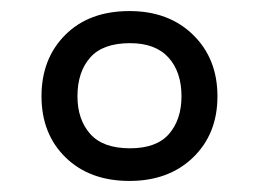

<svg xmlns="http://www.w3.org/2000/svg" viewBox="-20 -744 468 347"><path d="M214 -417Q142 -417 98.5 -459.5Q55 -502 55 -570Q55 -638 98 -681Q141 -724 214 -724Q285 -724 329 -681Q373 -638 373 -570Q373 -502 329 -459.5Q285 -417 214 -417ZM215 -476Q263 -476 285.5 -502Q308 -528 308 -570Q308 -614 284.5 -640Q261 -666 215 -666Q166 -666 143 -640Q120 -614 120 -570Q120 -528 143 -502Q166 -476 215 -476Z"/></svg>

Font: Noto Sans Myanmar UI
Style: Regular
Weight: 400
Designer: Monotype Design Team
Foundry: Monotype Imaging Inc.
Version: Version 2.103; ttfautohint (v1.8.4.7-5d5b)